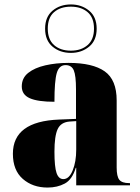

<svg xmlns="http://www.w3.org/2000/svg" viewBox="-20 -834 628 864"><path d="M194 10Q127 10 82.5 -29Q38 -68 38 -142Q38 -288 246 -296L322 -299V-432Q322 -494 312 -517.5Q302 -541 275 -541Q246 -541 235.5 -505.5Q225 -470 225 -376Q150 -376 114 -392Q78 -408 78 -445Q78 -483 107 -506Q136 -529 184 -540Q232 -551 289 -551Q397 -551 451 -513Q505 -475 505 -382V-80Q505 -40 517 -25Q529 -10 561 -10H565V0H323V-79H321Q305 -26 271.5 -8Q238 10 194 10ZM265 -28Q291 -28 307 -67Q323 -106 323 -161V-289L293 -287Q254 -284 239.5 -253Q225 -222 225 -151Q225 -83 234.5 -55.5Q244 -28 265 -28ZM299 -596Q250 -596 216.5 -624Q183 -652 183 -705Q183 -758 216.5 -786Q250 -814 299 -814Q347 -814 381 -786Q415 -758 415 -705Q415 -652 381 -624Q347 -596 299 -596ZM299 -606Q345 -606 374 -631Q403 -656 403 -705Q403 -755 374 -779.5Q345 -804 299 -804Q252 -804 223.5 -779.5Q195 -755 195 -705Q195 -656 223.5 -631Q252 -606 299 -606Z"/></svg>

Font: Noto Serif Display SemiCondensed Black
Style: Regular
Weight: 900
Width: 4
Designer: Monotype Design Team
Foundry: Monotype Imaging Inc.
Version: Version 2.009